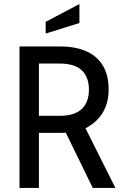

<svg xmlns="http://www.w3.org/2000/svg" viewBox="-20 -930 612 950"><path d="M76.5 0V-700H280Q352.5 -700 406 -676.8Q459.5 -653.5 488.5 -606.2Q517.5 -559 517.5 -486.5Q517.5 -420.5 488 -372Q458.5 -323.5 403 -295.5L551 0H439L305.5 -273.5Q302 -273.5 297 -273Q292 -272.5 287 -272.5H172.5V0ZM172.5 -357H275.5Q349.5 -357 384.8 -391Q420 -425 420 -486.5Q420 -548.5 384.8 -582Q349.5 -615.5 275.5 -615.5H172.5ZM206 -764V-822L373 -910V-816Z"/></svg>

Font: Cabin
Style: Regular
Weight: 400
Width: 4
Designer: Pablo Impallari
Foundry: Pablo Impallari. http://www.impallari.com Igino Marini. http://www.ikern.com
Version: Version 3.001